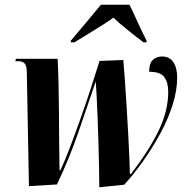

<svg xmlns="http://www.w3.org/2000/svg" viewBox="-20 -786 783 816"><path d="M402 10Q402 -26 401 -75Q400 -124 398.5 -177Q397 -230 395 -280.5Q393 -331 391 -372.5Q389 -414 387 -440Q352 -336 313 -223.5Q274 -111 222 -2L103 5L94 -475Q94 -506 85 -516Q76 -526 58 -526H45L48 -536H225Q230 -435 230.5 -311.5Q231 -188 233 -63H237Q255 -101 276.5 -157.5Q298 -214 321 -278.5Q344 -343 365 -407.5Q386 -472 403 -527L504 -531Q507 -501 510.5 -449Q514 -397 518 -335.5Q522 -274 525 -215Q528 -156 530 -111Q532 -66 532 -47H537Q613 -146 654 -230.5Q695 -315 695 -396Q695 -435 678.5 -458Q662 -481 614 -481Q614 -518 630 -532Q646 -546 669 -546Q700 -546 716.5 -522Q733 -498 733 -457Q733 -402 714 -341.5Q695 -281 662 -220Q629 -159 589 -102.5Q549 -46 508 -1ZM281 -613Q311 -648 345 -689Q379 -730 409 -766H530Q540 -747 553.5 -717Q567 -687 580.5 -658.5Q594 -630 603 -613L602 -606H590Q549 -637 516.5 -663.5Q484 -690 462 -711Q443 -697 414.5 -679Q386 -661 355 -642Q324 -623 296 -606H281Z"/></svg>

Font: Noto Serif Display ExtraCondensed ExtraBold
Style: Italic
Weight: 800
Width: 2
Italic angle: -12°
Designer: Monotype Design Team
Foundry: Monotype Imaging Inc.
Version: Version 2.009